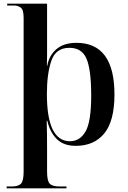

<svg xmlns="http://www.w3.org/2000/svg" viewBox="-20 -780 696 1040"><path d="M16 240H340V230H302Q264 230 249.5 215Q235 200 235 150V25Q235 -25 234.5 -53.5Q234 -82 233 -126H236Q251 -63 288 -26.5Q325 10 390 10Q490 10 545 -57.5Q600 -125 600 -268Q600 -548 394 -548Q326 -548 286 -514Q246 -480 236 -424H234Q235 -438 235 -486Q235 -534 235 -564V-760H19V-750H59Q76 -750 92 -739Q108 -728 108 -683V150Q108 200 93.5 215Q79 230 45 230H16ZM359 -15Q234 -15 234 -271Q234 -380 258 -450.5Q282 -521 356 -521Q424 -521 449 -461Q474 -401 474 -262Q474 -121 443.5 -68Q413 -15 359 -15Z"/></svg>

Font: Noto Serif Display Semi
Style: Regular
Weight: 600
Designer: Monotype Design Team
Foundry: Monotype Imaging Inc.
Version: Version 1.900